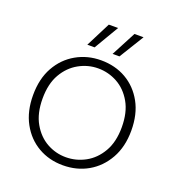

<svg xmlns="http://www.w3.org/2000/svg" viewBox="-126 -778 822 893"><g transform="rotate(20 285.0 -332.0)"><path d="M283 12Q215 12 160.5 -19.5Q106 -51 74 -109.5Q42 -168 42 -248Q42 -329 74.5 -387Q107 -445 162.5 -476.5Q218 -508 285 -508Q355 -508 409.5 -476.5Q464 -445 496 -387Q528 -329 528 -248Q528 -168 495 -109.5Q462 -51 407 -19.5Q352 12 283 12ZM283 -28Q334 -28 379 -52.5Q424 -77 452.5 -126Q481 -175 481 -248Q481 -321 453 -370Q425 -419 380.5 -443.5Q336 -468 285 -468Q235 -468 190 -443Q145 -418 117 -369.5Q89 -321 89 -248Q89 -175 117 -126Q145 -77 189 -52.5Q233 -28 283 -28ZM324 -554 388 -676H433L358 -554ZM199 -554 261 -676H307L235 -554Z"/></g></svg>

Font: DM Sans 28pt ExtraLight
Style: Regular
Weight: 250
Version: Version 4.004;gftools[0.9.30]